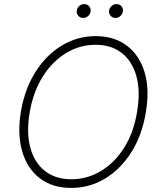

<svg xmlns="http://www.w3.org/2000/svg" viewBox="-20 -915 792 945"><path d="M697.8 -361.9Q679.3 -249.6 626.6 -166Q573.9 -82.4 497.5 -36.2Q421.2 9.9 331 9.9Q238.6 9.9 176.7 -36.9Q114.7 -83.8 89.7 -168.3Q64.6 -252.8 82.7 -365.4Q101.9 -477.6 154.7 -561.1Q207.4 -644.5 284.1 -690.9Q360.8 -737.2 451.3 -737.2Q541.9 -737.2 604 -690.5Q666.2 -643.8 691.6 -559.5Q717 -475.1 697.8 -361.9ZM654.8 -365.4Q671.9 -467 651.1 -540.8Q630.3 -614.7 578.7 -654.7Q527 -694.6 450.6 -694.6Q372.5 -694.6 305.2 -653.8Q237.9 -612.9 190.7 -538.4Q143.5 -463.8 126.1 -361.9Q109 -260.7 129.6 -186.8Q150.2 -112.9 202.1 -72.8Q253.9 -32.7 331 -32.7Q409.8 -32.7 477.5 -73.7Q545.1 -114.7 592 -189.5Q638.8 -264.2 654.8 -365.4ZM389.2 -826.7Q374.3 -826.7 364.7 -837.9Q355.1 -849.1 358 -864.3Q360.1 -877.1 370.7 -886Q381.4 -894.9 393.8 -894.9Q409.8 -894.9 419 -883.9Q428.3 -872.9 425.4 -856.9Q424 -845.2 413.4 -835.9Q402.7 -826.7 389.2 -826.7ZM548.3 -826.7Q533.4 -826.7 523.8 -838.1Q514.2 -849.4 517 -864.3Q519.2 -876.8 529.8 -885.8Q540.5 -894.9 552.9 -894.9Q568.9 -894.9 578.3 -883.7Q587.7 -872.5 584.5 -856.9Q582 -844.5 571.9 -835.6Q561.8 -826.7 548.3 -826.7Z"/></svg>

Font: Inter UI Extra Light
Style: Italic
Weight: 200
Italic angle: -9.39999°
Designer: Rasmus Andersson
Foundry: rsms
Version: 3.2;8d6f07862